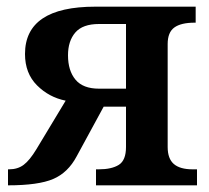

<svg xmlns="http://www.w3.org/2000/svg" viewBox="-20 -556 626 576"><path d="M4 -48H7Q33 -48 51 -61.5Q69 -75 89 -108L177 -254Q127 -264 91 -300Q55 -336 55 -394Q55 -536 266 -536H567V-488H564Q523 -488 503 -473.5Q483 -459 483 -424V-115Q483 -80 501.5 -64Q520 -48 558 -48H571V0H268V-48H276Q315 -48 336.5 -61.5Q358 -75 358 -115V-236H291L210 -87Q184 -38 139.5 -19Q95 0 4 0ZM358 -290V-484H277Q228 -484 206 -458.5Q184 -433 184 -390Q184 -344 206.5 -317Q229 -290 277 -290Z"/></svg>

Font: Noto Serif SemiBold
Style: Regular
Weight: 600
Designer: Monotype Design Team
Foundry: Monotype Imaging Inc.
Version: Version 1.001